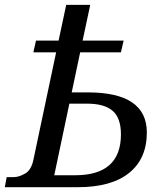

<svg xmlns="http://www.w3.org/2000/svg" viewBox="-41 -780 674 800"><path d="M108.9 -610.8H203.1L234.9 -759.8H335L303.2 -610.8H474.1L462.9 -562H293L257.8 -395H325.2Q570.8 -395 570.8 -228Q570.8 -119.1 497.1 -59.6Q423.3 0 283.2 0H-21L-13.2 -42H16.1Q38.1 -42 63.7 -56.9Q89.4 -71.8 98.1 -113.8L192.9 -562H98.1ZM185.1 -49.8H272Q462.9 -49.8 462.9 -220.2Q462.9 -288.1 428.5 -318.1Q394 -348.1 321.8 -348.1H248Z"/></svg>

Font: Droid Serif
Style: Italic
Weight: 400
Italic angle: -12°
Designer: Monotype Design team
Foundry: Monotype Imaging Inc.
Version: Version 1.03